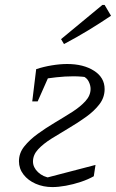

<svg xmlns="http://www.w3.org/2000/svg" viewBox="-20 -753 471 780"><path d="M193 7Q156 7 125 -6.5Q94 -20 75.5 -44Q57 -68 57 -98Q57 -131 78.5 -158Q100 -185 133 -209Q166 -233 203 -255Q240 -277 273 -298Q306 -319 327 -342Q348 -365 348 -392Q348 -406 340.5 -421.5Q333 -437 316 -444L346 -437Q330 -440 313 -441.5Q296 -443 278 -443Q244 -443 208.5 -439Q173 -435 138 -429L127 -472Q157 -482 190.5 -487.5Q224 -493 253 -493Q319 -493 362 -465.5Q405 -438 405 -391Q405 -357 384 -329.5Q363 -302 329.5 -278Q296 -254 259.5 -232.5Q223 -211 189.5 -190Q156 -169 135 -146.5Q114 -124 114 -97Q114 -73 134.5 -53.5Q155 -34 186 -30L157 -28L368 -83L361 -37Q338 -24 308 -14Q278 -4 247.5 1.5Q217 7 193 7ZM111 -341 127 -472H191L133 -341ZM240 -574 228 -594 396 -733H405L431 -689Q385 -658 338 -629.5Q291 -601 240 -574Z"/></svg>

Font: Piazzolla 8pt ExtraLight
Style: Italic
Weight: 250
Italic angle: -11.3°
Designer: Juan Pablo del Peral
Foundry: Huerta Tipografica
Version: Version 2.001